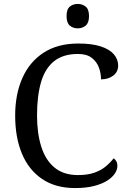

<svg xmlns="http://www.w3.org/2000/svg" viewBox="-20 -945 654 975"><path d="M361 10Q262 10 194 -36Q126 -82 91.5 -164.5Q57 -247 57 -358Q57 -466 93.5 -548.5Q130 -631 201.5 -677.5Q273 -724 378 -724Q446 -724 491 -709.5Q536 -695 558 -669.5Q580 -644 580 -612Q580 -580 555 -561Q530 -542 493 -542Q493 -573 482 -602.5Q471 -632 445.5 -651.5Q420 -671 376 -671Q301 -671 255 -634.5Q209 -598 188.5 -528Q168 -458 168 -358Q168 -269 189.5 -200.5Q211 -132 257 -94Q303 -56 376 -56Q425 -56 459 -68Q493 -80 516.5 -99.5Q540 -119 557 -141Q565 -136 570.5 -126.5Q576 -117 576 -102Q576 -83 563 -63.5Q550 -44 524 -27.5Q498 -11 457.5 -0.5Q417 10 361 10ZM375 -801Q351 -801 334.5 -815Q318 -829 318 -863Q318 -898 334.5 -911.5Q351 -925 375 -925Q398 -925 415 -911.5Q432 -898 432 -863Q432 -829 415 -815Q398 -801 375 -801Z"/></svg>

Font: Noto Serif Tamil
Style: Regular
Weight: 400
Designer: Indian Type Foundry, Tom Grace, and the Monotype Design Team
Foundry: Monotype Imaging Inc.
Version: Version 2.003